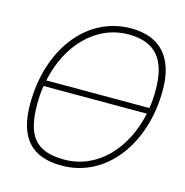

<svg xmlns="http://www.w3.org/2000/svg" viewBox="-109 -828 912 946"><g transform="rotate(15 347.5 -355.0)"><path d="M288 16C516 16 674 -199 674 -472C674 -633 599 -726 446 -726C219 -726 60 -516 60 -238C60 -70 130 16 288 16ZM441 -694C581 -694 640 -616 640 -463C640 -431 638 -400 633 -370H107C146 -559 275 -694 441 -694ZM293 -16C146 -16 94 -85 94 -246C94 -278 96 -310 101 -340H628C588 -151 460 -16 293 -16Z"/></g></svg>

Font: Geist Thin
Style: Italic
Weight: 100
Italic angle: -12°
Designer: Basement.studio, Andrés Briganti, Mateo Zaragoza
Foundry: Basement.studio, Vercel, Andrés Briganti, Guido Ferreyra, Mateo Zaragoza
Version: Version 1.500